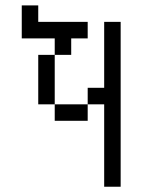

<svg xmlns="http://www.w3.org/2000/svg" viewBox="-20 -708 540 728"><path d="M312.5 -562.5V-625H125V-687.5H62.5Q62.5 -687.5 62.5 -562.5H187.5V-500H125V-312.5H187.5V-250H312.5V-312.5H187.5V-500H250V-562.5ZM375 -312.5V0H437.5Q437.5 0 437.5 -625H375Q375 -625 375 -375H312.5V-312.5Z"/></svg>

Font: CalcUnifontExMono
Style: Regular
Weight: 500
Version: Version 15.0.06